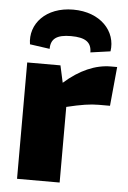

<svg xmlns="http://www.w3.org/2000/svg" viewBox="-53 -777 546 817"><g transform="rotate(5 220.0 -369.0)"><path d="M141 -563C141 -606 166 -625 227 -625C289 -625 315 -606 315 -563L400 -575C413 -661 344 -738 227 -738C110 -738 42 -661 56 -575ZM407 -511C342 -511 274 -482 209 -424L193 -497H51V0H233V-323C295 -338 334 -344 370 -344H418L434 -511Z"/></g></svg>

Font: Exo 2 Extra Bold
Style: Regular
Weight: 800
Designer: Natanael Gama
Version: Version 1.001;PS 001.001;hotconv 1.0.88;makeotf.lib2.5.64775